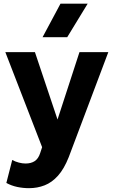

<svg xmlns="http://www.w3.org/2000/svg" viewBox="-20 -784 605 1028"><path d="M135.5 223.5Q103.5 223.5 72.5 217Q41.5 210.5 14 195.5L45.5 72.5Q61.5 81.5 80.8 86.5Q100 91.5 116.5 91.5Q146.5 91.5 166 78.5Q185.5 65.5 195 36L205.5 4L8.5 -505H167L288 -144L405.5 -505H560L348 57.5Q323 120.5 290.5 156.8Q258 193 219 208.2Q180 223.5 135.5 223.5ZM208 -585 304 -764.5H449.5L340 -585Z"/></svg>

Font: Geologica Cursive SemiBold
Style: Regular
Weight: 600
Designer: Sindre Bremnes, Frode Helland
Foundry: Monokrom Skriftforlag AS
Version: Version 1.010;gftools[0.9.28]